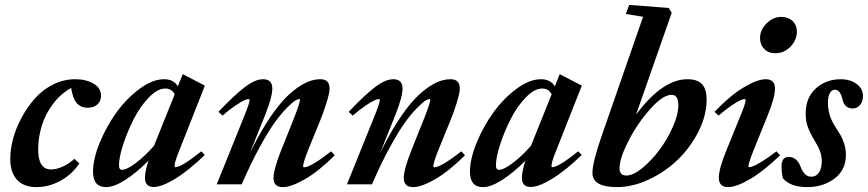

<svg xmlns="http://www.w3.org/2000/svg" viewBox="-20 -745 3508 776"><path d="M127.4 11.2Q76.2 11.2 48.8 -18.3Q21.5 -47.9 21.5 -103Q21.5 -140.1 32.7 -183.1Q43.9 -226.1 66.9 -268.8Q89.8 -311.5 120.4 -346.4Q150.9 -381.3 193.8 -403.1Q236.8 -424.8 284.2 -424.8Q328.1 -424.8 358.2 -407Q388.2 -389.2 388.2 -358.4Q388.2 -336.4 373.8 -323Q359.4 -309.6 334.5 -309.6Q306.2 -309.6 290 -328.4Q273.9 -347.2 267.6 -389.6Q224.6 -365.7 193.6 -324Q162.6 -282.2 148.4 -235.4Q134.3 -188.5 134.3 -140.6Q134.3 -60.1 186.5 -60.1Q208 -60.1 233.9 -71.8Q259.8 -83.5 280.3 -103L300.8 -85Q272.9 -41.5 225.6 -15.1Q178.2 11.2 127.4 11.2Z M408.7 11.2Q356 11.2 356 -50.8Q356 -102.5 383.1 -168.5Q410.2 -234.4 450.9 -290.8Q491.7 -347.2 544.2 -386Q596.7 -424.8 643.1 -424.8Q682.1 -424.8 698.7 -396L718.8 -445.3L808.1 -398.9L704.6 -136.7Q685.5 -90.8 685.5 -73.7Q685.5 -69.3 689 -69.3Q713.4 -69.3 793.5 -133.3L807.6 -118.7Q740.7 -54.2 687 -21.7Q633.3 10.7 601.6 10.7Q565.9 10.7 565.9 -26.4Q565.9 -51.8 580.1 -95.7Q532.7 -47.9 487.1 -18.3Q441.4 11.2 408.7 11.2ZM460.9 -76.7Q460.9 -58.6 473.1 -58.6Q492.2 -58.6 528.3 -85.7Q564.5 -112.8 602.5 -155.8L686 -363.8Q673.8 -387.2 647.9 -387.2Q616.2 -387.2 581.3 -350.8Q546.4 -314.5 520.8 -264.2Q495.1 -213.9 478 -161.4Q460.9 -108.9 460.9 -76.7Z M856 0 965.3 -271Q988.8 -328.6 988.8 -340.3Q988.8 -344.7 984.9 -344.7Q979 -344.7 967.3 -339.6Q955.6 -334.5 931.4 -318.4Q907.2 -302.2 879.4 -277.8L862.8 -293Q926.3 -359.9 968.8 -392.3Q1011.2 -424.8 1043 -424.8Q1080.6 -424.8 1080.6 -387.2Q1080.6 -353.5 1051.8 -280.8L989.7 -126Q1022.9 -194.3 1056.6 -247.3Q1090.3 -300.3 1119.4 -333.3Q1148.4 -366.2 1177.5 -387.2Q1206.5 -408.2 1229.7 -416.5Q1252.9 -424.8 1274.9 -424.8Q1312 -424.8 1312 -387.2Q1312 -369.6 1299.8 -330.1Q1287.6 -290.5 1272.5 -253.9L1224.6 -136.7Q1205.1 -87.4 1205.1 -72.8Q1205.1 -68.8 1209 -68.8Q1235.4 -68.8 1318.4 -133.3L1333 -117.2Q1267.1 -52.2 1212.2 -20.5Q1157.2 11.2 1123 11.2Q1085.4 11.2 1085.4 -25.9Q1085.4 -58.6 1115.2 -134.8L1168.9 -269Q1192.4 -329.6 1192.4 -340.8Q1192.4 -344.7 1188.5 -344.7Q1184.1 -344.7 1173.3 -338.4Q1162.6 -332 1140.1 -309.6Q1117.7 -287.1 1092 -252.2Q1066.4 -217.3 1030 -151.1Q993.7 -85 957 0Z M1382.3 0 1491.7 -271Q1515.1 -328.6 1515.1 -340.3Q1515.1 -344.7 1511.2 -344.7Q1505.4 -344.7 1493.7 -339.6Q1481.9 -334.5 1457.8 -318.4Q1433.6 -302.2 1405.8 -277.8L1389.2 -293Q1452.6 -359.9 1495.1 -392.3Q1537.6 -424.8 1569.3 -424.8Q1606.9 -424.8 1606.9 -387.2Q1606.9 -353.5 1578.1 -280.8L1516.1 -126Q1549.3 -194.3 1583 -247.3Q1616.7 -300.3 1645.8 -333.3Q1674.8 -366.2 1703.9 -387.2Q1732.9 -408.2 1756.1 -416.5Q1779.3 -424.8 1801.3 -424.8Q1838.4 -424.8 1838.4 -387.2Q1838.4 -369.6 1826.2 -330.1Q1814 -290.5 1798.8 -253.9L1751 -136.7Q1731.4 -87.4 1731.4 -72.8Q1731.4 -68.8 1735.4 -68.8Q1761.7 -68.8 1844.7 -133.3L1859.4 -117.2Q1793.5 -52.2 1738.5 -20.5Q1683.6 11.2 1649.4 11.2Q1611.8 11.2 1611.8 -25.9Q1611.8 -58.6 1641.6 -134.8L1695.3 -269Q1718.8 -329.6 1718.8 -340.8Q1718.8 -344.7 1714.8 -344.7Q1710.4 -344.7 1699.7 -338.4Q1689 -332 1666.5 -309.6Q1644 -287.1 1618.4 -252.2Q1592.8 -217.3 1556.4 -151.1Q1520 -85 1483.4 0Z M1932.1 11.2Q1879.4 11.2 1879.4 -50.8Q1879.4 -102.5 1906.5 -168.5Q1933.6 -234.4 1974.4 -290.8Q2015.1 -347.2 2067.6 -386Q2120.1 -424.8 2166.5 -424.8Q2205.6 -424.8 2222.2 -396L2242.2 -445.3L2331.5 -398.9L2228 -136.7Q2209 -90.8 2209 -73.7Q2209 -69.3 2212.4 -69.3Q2236.8 -69.3 2316.9 -133.3L2331.1 -118.7Q2264.2 -54.2 2210.4 -21.7Q2156.7 10.7 2125 10.7Q2089.4 10.7 2089.4 -26.4Q2089.4 -51.8 2103.5 -95.7Q2056.2 -47.9 2010.5 -18.3Q1964.8 11.2 1932.1 11.2ZM1984.4 -76.7Q1984.4 -58.6 1996.6 -58.6Q2015.6 -58.6 2051.8 -85.7Q2087.9 -112.8 2126 -155.8L2209.5 -363.8Q2197.3 -387.2 2171.4 -387.2Q2139.6 -387.2 2104.7 -350.8Q2069.8 -314.5 2044.2 -264.2Q2018.6 -213.9 2001.5 -161.4Q1984.4 -108.9 1984.4 -76.7Z M2473.6 11.2Q2374.5 11.2 2374.5 -45.9Q2374.5 -89.4 2413.1 -199.7L2579.1 -677.2L2509.3 -688.5L2522.9 -725.1L2682.6 -712.9L2694.8 -693.4L2550.8 -281.7Q2657.2 -424.8 2758.3 -424.8Q2798.8 -424.8 2817.4 -405Q2835.9 -385.3 2835.9 -341.3Q2835.9 -279.3 2803.7 -214.8Q2771.5 -150.4 2720.9 -101.1Q2670.4 -51.8 2604.2 -20.3Q2538.1 11.2 2473.6 11.2ZM2511.7 -35.6Q2539.1 -35.6 2576.2 -65.9Q2613.3 -96.2 2645.3 -139.2Q2677.2 -182.1 2699.5 -232.4Q2721.7 -282.7 2721.7 -319.8Q2721.7 -361.8 2694.3 -361.8Q2659.2 -361.8 2608.2 -304.7Q2557.1 -247.6 2520.5 -176.3Q2483.9 -105 2483.9 -64.9Q2483.9 -35.6 2511.7 -35.6Z M3112.8 -529.8Q3085.9 -529.8 3068.8 -547.1Q3051.8 -564.5 3051.8 -590.8Q3051.8 -624.5 3078.4 -650.6Q3105 -676.8 3137.7 -676.8Q3165.5 -676.8 3183.1 -660.2Q3200.7 -643.6 3200.7 -617.2Q3200.7 -583.5 3175 -556.6Q3149.4 -529.8 3112.8 -529.8ZM2922.4 11.2Q2885.3 11.2 2885.3 -26.9Q2885.3 -62.5 2915 -135.3L2970.2 -271Q2993.7 -327.1 2993.7 -340.3Q2993.7 -344.7 2989.7 -344.7Q2983.9 -344.7 2972.2 -339.6Q2960.4 -334.5 2936.5 -318.4Q2912.6 -302.2 2884.3 -277.8L2867.7 -293Q2930.7 -358.9 2985.8 -391.8Q3041 -424.8 3074.2 -424.8Q3112.3 -424.8 3112.3 -387.2Q3112.3 -351.6 3083.5 -280.8L3025.4 -136.7Q3004.9 -85 3004.9 -73.2Q3004.9 -69.3 3008.3 -69.3Q3014.2 -69.3 3025.9 -74Q3037.6 -78.6 3062.3 -94Q3086.9 -109.4 3118.2 -133.3L3132.8 -117.2Q3066.4 -53.2 3011.2 -21Q2956.1 11.2 2922.4 11.2Z M3242.7 11.2Q3173.8 11.2 3144 -24.9Q3138.7 -48.3 3138.7 -73.7Q3138.7 -110.8 3168.5 -110.8Q3184.1 -110.8 3196.3 -100.6Q3208.5 -90.3 3214.8 -73.2Q3230.5 -30.8 3258.3 -30.8Q3279.3 -30.8 3290.3 -48.3Q3301.3 -65.9 3301.3 -93.3Q3301.3 -115.7 3293.7 -135.3Q3286.1 -154.8 3270 -180.7Q3253.4 -208.5 3244.9 -232.2Q3236.3 -255.9 3236.3 -286.1Q3236.3 -351.1 3277.8 -387.9Q3319.3 -424.8 3377.4 -424.8Q3416 -424.8 3441.9 -406Q3467.8 -387.2 3467.8 -356.4Q3467.8 -335 3456.1 -320.8Q3444.3 -306.6 3426.3 -306.6Q3392.6 -306.6 3384.3 -345.7Q3381.8 -359.9 3374 -371.1Q3366.2 -382.3 3355 -382.3Q3341.3 -382.3 3333.7 -368.2Q3326.2 -354 3326.2 -329.6Q3326.2 -278.8 3355.5 -233.4Q3370.1 -210.9 3377.7 -198Q3385.3 -185.1 3392.1 -163.6Q3398.9 -142.1 3398.9 -119.6Q3398.9 -58.1 3353 -23.4Q3307.1 11.2 3242.7 11.2Z"/></svg>

Font: Elstob 18pt
Style: Bold Italic
Weight: 700
Italic angle: -20°
Designer: Peter S. Baker
Version: Version 1.015